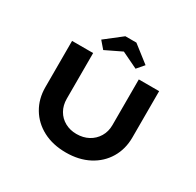

<svg xmlns="http://www.w3.org/2000/svg" viewBox="-191 -1134 1389 1358"><g transform="rotate(30 504.0 -455.5)"><path d="M505 6Q398 6 318 -36Q238 -78 193.5 -152.5Q149 -227 149 -322V-700H321V-327Q321 -274 344.5 -232.5Q368 -191 410 -168Q452 -145 504 -145Q559 -145 601.5 -168Q644 -191 669 -232.5Q694 -274 694 -327V-700H860V-322Q860 -227 815.5 -152.5Q771 -78 691 -36Q611 6 505 6ZM372 -754 323 -811 459 -917H549L685 -811L636 -754L489 -825H519Z"/></g></svg>

Font: Lexend Tera
Style: Bold
Weight: 700
Designer: Bonnie Shaver-Troup, Thomas Jockin
Foundry: Lexend
Version: Version 1.007